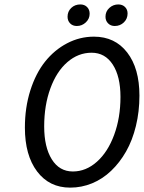

<svg xmlns="http://www.w3.org/2000/svg" viewBox="-20 -838 652 870"><path d="M328.1 -720.2Q309.1 -720.2 297.6 -732.2Q286.1 -744.1 286.1 -762.2Q286.1 -786.1 302.7 -802Q319.3 -817.9 344.2 -817.9Q362.8 -817.9 374.5 -806.2Q386.2 -794.4 386.2 -775.9Q386.2 -752.9 368.9 -736.6Q351.6 -720.2 328.1 -720.2ZM500 -720.2Q481.4 -720.2 469.7 -732.2Q458 -744.1 458 -762.2Q458 -786.1 475.3 -802Q492.7 -817.9 516.1 -817.9Q534.7 -817.9 546.4 -806.4Q558.1 -794.9 558.1 -776.9Q558.1 -752.9 541.3 -736.6Q524.4 -720.2 500 -720.2ZM297.9 12.2Q203.6 12.2 148.2 -61Q92.8 -134.3 92.8 -259.8Q92.8 -350.6 117.4 -428.2Q142.1 -505.9 184.3 -558.8Q226.6 -611.8 283.9 -641.8Q341.3 -671.9 405.8 -671.9Q501 -671.9 556.4 -600.1Q611.8 -528.3 611.8 -404.8Q611.8 -332.5 595.9 -267.3Q580.1 -202.1 551.3 -151.6Q522.5 -101.1 483.6 -64Q444.8 -26.9 397.2 -7.3Q349.6 12.2 297.9 12.2ZM310.1 -61Q369.6 -61 419.2 -105.2Q468.8 -149.4 497.3 -227.1Q525.9 -304.7 525.9 -398.9Q525.9 -491.7 491 -545.4Q456.1 -599.1 395 -599.1Q334.5 -599.1 285.4 -556.6Q236.3 -514.2 208.3 -437.5Q180.2 -360.8 180.2 -265.1Q180.2 -171.4 214.6 -116.2Q249 -61 310.1 -61Z"/></svg>

Font: Office Code Pro D Italic
Style: Regular
Weight: 400
Italic angle: -9°
Designer: Nathan Rutzky & Paul D. Hunt
Foundry: Adobe Systems Incorporated
Version: Version 1.004;PS 001.004;hotconv 1.0.70;makeotf.lib2.5.58329